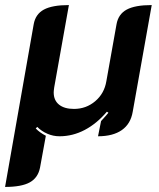

<svg xmlns="http://www.w3.org/2000/svg" viewBox="-46 -529 629 758"><path d="M87 -433Q94 -473 127 -491Q160 -509 226 -509L168 -184Q166 -170 166 -164Q166 -133 187 -116Q208 -99 246 -99Q294 -99 330 -129.5Q366 -160 374 -209L414 -433Q421 -473 454 -491Q487 -509 553 -509L478 -88Q470 -40 435 -15.5Q400 9 341 9L353 -51Q377 -77 382 -84L376 -88Q336 -41 288.5 -16Q241 9 189 9Q164 9 141 -1Q118 -11 101 -28L95 -22Q110 -6 135 7L112 133Q104 173 71.5 191Q39 209 -26 209Z"/></svg>

Font: K2D
Style: Bold Italic
Weight: 700
Italic angle: -10°
Designer: Katatrad Aksorn Co.,Ltd.
Foundry: Cadson Demak Co.,Ltd.
Version: Version 1.000; ttfautohint (v1.6)